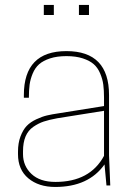

<svg xmlns="http://www.w3.org/2000/svg" viewBox="-20 -740 525 766"><path d="M51.8 -125V-134.8Q51.8 -169.4 61.8 -195.8Q71.8 -222.2 86.4 -237.5Q101.1 -252.9 124.5 -263.9Q147.9 -274.9 167.7 -279.5Q187.5 -284.2 214.8 -288.1L395 -316.9V-350.1Q395 -379.9 392.1 -402.1Q389.2 -424.3 379.6 -447Q370.1 -469.7 354 -483.9Q337.9 -498 310.3 -507.1Q282.7 -516.1 245.1 -516.1Q207.5 -516.1 179.9 -507.1Q152.3 -498 136.2 -483.9Q120.1 -469.7 110.6 -447Q101.1 -424.3 98.1 -402.1Q95.2 -379.9 95.2 -350.1H75.2V-360.8Q75.2 -536.1 245.1 -536.1Q415 -536.1 415 -360.8V-120.1L419.9 0H404.8L397 -84Q333.5 5.9 200.2 5.9Q134.3 5.9 93 -28.6Q51.8 -63 51.8 -125ZM201.2 -14.2Q338.9 -14.2 395 -118.2V-297.9L208 -268.1Q175.8 -262.2 154.5 -255.1Q133.3 -248 112.8 -233.9Q92.3 -219.7 82 -195.6Q71.8 -171.4 71.8 -136.2V-125Q71.8 -78.1 105.5 -46.1Q139.2 -14.2 201.2 -14.2ZM194.8 -720.2V-680.2H154.8V-720.2ZM335 -720.2V-680.2H294.9V-720.2Z"/></svg>

Font: Cooper Hewitt
Style: Thin
Weight: 701
Designer: Village Type and Design LLC
Foundry: Cooper Hewitt Smithsonian Design Museum
Version: 1.000